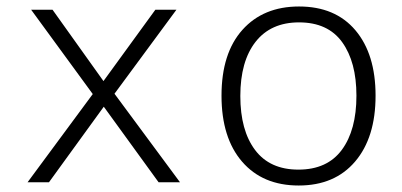

<svg xmlns="http://www.w3.org/2000/svg" viewBox="-20 -562 1240 592"><path d="M266 -272 76 -532H142L299 -312L459 -532H524L333 -273L535 0H469L300 -233L131 0H65Z M663 -267Q663 -398 727.5 -470Q792 -542 902 -542Q1014 -542 1076 -468.5Q1138 -395 1138 -267Q1138 -138 1075 -64Q1012 10 901 10Q790 10 726.5 -63.5Q663 -137 663 -267ZM1079 -267Q1079 -371 1035 -432Q991 -493 902 -493Q815 -493 768 -433Q721 -373 721 -266Q721 -160 766.5 -99.5Q812 -39 900 -39Q989 -39 1034 -100Q1079 -161 1079 -267Z"/></svg>

Font: Noto Sans Mono UI Light
Style: Regular
Weight: 300
Monospace: yes
Designer: Monotype Design team
Foundry: Monotype Imaging Inc.
Version: Version 1.000